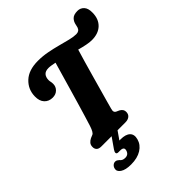

<svg xmlns="http://www.w3.org/2000/svg" viewBox="-267 -919 1302 1302"><g transform="rotate(-45 383.5 -268.0)"><path d="M396 -135.5Q390.5 -117.5 393.8 -108.8Q397 -100 404.5 -96.5L427.5 -86Q454 -71 453 -46Q452.5 -23 437.2 -11.5Q422 0 398.5 0H168Q143.5 0 132.8 -11.2Q122 -22.5 122.5 -40Q122.5 -58.5 132.2 -70.2Q142 -82 157.5 -89.5L180 -99Q196 -105 211.5 -153Q219.5 -177.5 232.5 -220.8Q245.5 -264 261.2 -317.2Q277 -370.5 293 -426.2Q309 -482 323.8 -532.8Q338.5 -583.5 349.5 -621.5Q332 -625 317 -627.5Q302 -630 290.5 -630Q260.5 -630 246.8 -614.5Q233 -599 232.5 -571.5Q232.5 -561.5 234.8 -552.8Q237 -544 237 -530.5Q237 -504.5 218.2 -485.8Q199.5 -467 169 -467Q132.5 -467 110 -491Q87.5 -515 88.5 -559Q89.5 -625 137.2 -670Q185 -715 274 -715Q319 -715 363.8 -706.5Q408.5 -698 449.8 -686.8Q491 -675.5 526 -667Q561 -658.5 586 -658.5Q614.5 -658.5 623.5 -684Q625.5 -690.5 626.5 -695.8Q627.5 -701 629 -707Q633.5 -731.5 650 -748.2Q666.5 -765 703 -765Q731 -765 749.5 -744.8Q768 -724.5 767 -683.5Q766.5 -624 730.8 -589.5Q695 -555 632 -555Q611 -555 582.2 -560.8Q553.5 -566.5 521 -575.5Q508.5 -535 494 -484.5Q479.5 -434 464.5 -380.8Q449.5 -327.5 435.8 -278.5Q422 -229.5 411.5 -192Q401 -154.5 396 -135.5ZM272.5 -9.5H329.5L282.5 58Q288 58 294 58Q342.5 58 364 79Q385.5 100 375 138.5Q364 180 324.5 204.8Q285 229.5 224 229.5Q171.5 229.5 145.2 211.5Q119 193.5 125.5 169.5Q129 155.5 139 147Q149 138.5 161 138.5Q170 138.5 176.2 142.5Q182.5 146.5 188.5 151.5Q201 169.5 227.5 169.5Q259.5 169.5 268 138Q275.5 109.5 238.5 109.5H221.5Q206 109.5 204.5 99.8Q203 90 213.5 75Z"/></g></svg>

Font: Fraunces 9pt S100
Style: Bold Italic
Weight: 700
Italic angle: -16°
Version: Version 1.000; ttfautohint (v1.8.3)